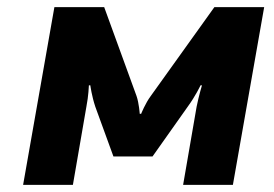

<svg xmlns="http://www.w3.org/2000/svg" viewBox="-20 -520 770 540"><path d="M223 -220C229 -250 230 -280 230 -280H234C234 -280 238 -250 248 -220L299 -80H409L508 -220C530 -250 544 -280 544 -280H548C548 -280 539 -250 533 -220L495 0H635L723 -500H583L404 -250C389 -230 377 -200 377 -200H373C373 -200 371 -230 364 -250L273 -500H133L45 0H185Z"/></svg>

Font: Scada
Style: Bold Italic
Weight: 700
Designer: Jovanny Lemonad
Foundry: Jovanny Lemonad
Version: Version 3.005